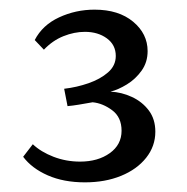

<svg xmlns="http://www.w3.org/2000/svg" viewBox="-20 -701 388 398"><path d="M156 -323Q112 -323 79 -337.5Q46 -352 28 -376L48 -402Q65 -386 91 -376Q117 -366 146 -366Q183 -366 207.5 -383.5Q232 -401 232 -430Q232 -458 212.5 -472.5Q193 -487 172 -489Q155 -486 143 -484Q131 -482 120 -481L113 -517Q139 -520 163.5 -528.5Q188 -537 204 -551Q220 -565 220 -585Q220 -608 201.5 -621.5Q183 -635 156 -635Q134 -635 111.5 -626Q89 -617 71 -598L52 -618Q68 -649 102.5 -665Q137 -681 176 -681Q226 -681 256 -656Q286 -631 286 -595Q286 -572 273.5 -554.5Q261 -537 243 -526Q225 -515 209 -511Q232 -510 253.5 -500Q275 -490 288.5 -472Q302 -454 302 -428Q302 -398 283 -374Q264 -350 231 -336.5Q198 -323 156 -323Z"/></svg>

Font: Yrsa
Style: Regular
Weight: 400
Designer: Anna Giedrys (Yrsa+Rasa design), David Brezina (Yrsa art-direction, Rasa art-direction, design)
Foundry: Rosetta Type Foundry
Version: Version 2.004